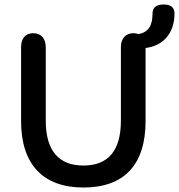

<svg xmlns="http://www.w3.org/2000/svg" viewBox="-20 -826 798 856"><path d="M352 10C534 10 629 -92 629 -286V-612C710 -622 758 -680 758 -766C758 -794 740 -806 709 -806C678 -806 660 -793 660 -766C660 -713 643 -683 598 -674C591 -676 584 -678 575 -678C539 -678 519 -653 519 -616V-288C519 -154 462 -88 352 -88C242 -88 184 -154 184 -288V-616C184 -653 164 -678 128 -678C92 -678 74 -653 74 -616V-286C74 -92 173 10 352 10Z"/></svg>

Font: SN Pro Medium
Style: Regular
Weight: 500
Designer: Tobias Whetton
Foundry: Supernotes
Version: Version 1.003;Glyphs 3.3 (3324)